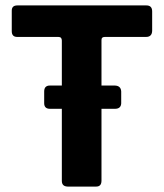

<svg xmlns="http://www.w3.org/2000/svg" viewBox="-20 -687 604 707"><path d="M207.7 -21V-537.7Q207.7 -551 195 -551H43.3Q23.3 -551 23.3 -572.3V-647.7Q23.3 -667 43.7 -667H519.3Q540.3 -667 540.3 -645V-573.7Q539.7 -551 517.7 -551H366Q353 -551 353.7 -538.3V-21.7Q353.7 0 334.3 0H228.7Q207.7 -0.7 207.7 -21ZM142.7 -307V-350Q142.7 -372 163.7 -372H403Q425.3 -371.3 426.3 -350V-306.3Q425.3 -286.3 403 -286.3H164.3Q142.7 -286.3 142.7 -307Z"/></svg>

Font: Vivano Light
Style: Regular
Weight: 300
Designer: Joe Prince, Josias Burgherr
Version: Version 2.064;September 19, 2022;FontCreator 14.0.0.2877 64-